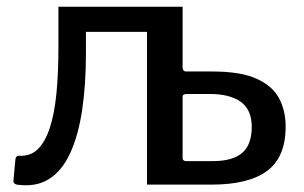

<svg xmlns="http://www.w3.org/2000/svg" viewBox="-20 -550 907 572"><path d="M472 -466H524V-350Q524 -337 535 -337H613Q698 -337 745.5 -315Q793 -293 812 -256Q831 -219 831 -173Q831 -82 776 -41Q721 0 610 0H472ZM523 -83Q523 -70 535 -70H614Q673 -70 701.5 -94.5Q730 -119 730 -172Q730 -223 697.5 -246.5Q665 -270 605 -270H536Q523 -270 523 -259ZM30 0Q19 -3 20 -12L26 -76Q28 -87 37 -86Q70 -84 92 -105Q114 -126 128 -168Q142 -210 148 -270.5Q154 -331 154 -407V-530H524V0H418V-455H236V-390Q236 -297 224.5 -221Q213 -145 188.5 -92.5Q164 -40 125 -16Q86 8 30 0Z"/></svg>

Font: Libre Franklin Medium
Style: Regular
Weight: 500
Designer: Pablo Impallari, Rodrigo Fuenzalida, Nhung Nguyen
Foundry: Impallari Type
Version: Version 3.000